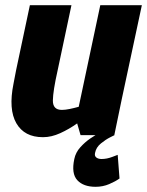

<svg xmlns="http://www.w3.org/2000/svg" viewBox="-20 -520 566 739"><path d="M145 8Q74 8 43 -45.5Q12 -99 32 -198L42 -250L95 -500H255L202 -250Q184 -170 183.5 -133.5Q183 -97 218 -97Q231 -97 248 -100.5Q265 -104 283 -109L366 -500H526L449 -140L420 0H290L277 -45Q246 -23 212 -7.5Q178 8 146 8H145ZM421 0Q421 0 404 8.5Q387 17 368.5 32Q350 47 346 68Q343 80 350.5 86Q358 92 371 92Q391 92 412 84Q433 76 433 76L440 167Q425 178 400.5 188.5Q376 199 348 199Q301 199 277.5 173.5Q254 148 266 92Q271 67 289 47Q307 27 327.5 13Q348 -1 363.5 -8.5Q379 -16 379 -16Z"/></svg>

Font: Epunda Sans ExtraBold
Style: Italic
Weight: 800
Italic angle: -12.0243°
Designer: Simon Atzbach
Foundry: typofactur
Version: Version 2.204; ttfautohint (v1.8.4.7-5d5b)